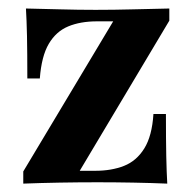

<svg xmlns="http://www.w3.org/2000/svg" viewBox="-20 -438 460 458"><path d="M35.5 0V-29L250 -387.1H211.3Q171.8 -387.1 142.7 -375Q113.7 -362.9 96.4 -333.5Q79 -304 75 -250.8H45.2Q45.2 -312.9 44.4 -352Q43.5 -391.1 41.9 -417.7Q81.5 -416.9 123.8 -415.7Q166.1 -414.5 208.1 -414.5Q252.4 -414.5 297.6 -415.7Q342.7 -416.9 383.9 -417.7V-388.7L170.2 -30.6H207.3Q246 -30.6 275.8 -42.3Q305.6 -54 324.2 -83.9Q342.7 -113.7 346 -166.1H375.8Q375.8 -104.8 376.6 -65.7Q377.4 -26.6 379 0Q340.3 -1.6 297.6 -2.4Q254.8 -3.2 212.9 -3.2Q167.7 -3.2 122.6 -2.4Q77.4 -1.6 35.5 0Z"/></svg>

Font: Playfair 5pt SemiExpanded Light ExtraBold
Style: Regular
Weight: 800
Version: Version 2.001;gftools[0.9.30]